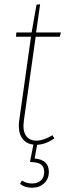

<svg xmlns="http://www.w3.org/2000/svg" viewBox="-20 -672 309 904"><path d="M147.9 -499 92.8 -106.9Q85.4 -59.1 101.6 -34.4Q117.7 -9.8 150.9 -9.8Q184.6 -9.8 227.1 -35.2L235.8 -20Q193.4 8.3 154.8 9.8L143.1 74.2Q210 80.1 210 137.2Q210 170.4 187.7 191.2Q165.5 211.9 130.9 211.9Q96.7 211.9 74.2 193.8L83 178.2Q105.5 191.9 130.9 191.9Q156.7 191.9 172.4 177.7Q188 163.6 188 138.2Q188 113.3 173.1 102.3Q158.2 91.3 121.1 90.8L137.2 8.8Q99.6 4.9 81.5 -25.4Q63.5 -55.7 70.8 -106.9L126 -499H55.2L57.1 -519H128.9L151.9 -649.9L168.9 -651.9L149.9 -519H267.1L261.2 -499Z"/></svg>

Font: Fira Sans Compressed Thin
Style: Italic
Weight: 100
Width: 3
Italic angle: -8°
Designer: Carrois Corporate & Edenspiekermann AG
Foundry: Carrois Corporate GbR & Edenspiekermann AG
Version: Version 4.203;PS 004.203;hotconv 1.0.88;makeotf.lib2.5.64775